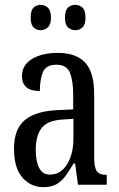

<svg xmlns="http://www.w3.org/2000/svg" viewBox="-20 -765 494 795"><path d="M159 10Q109 10 73.5 -29Q38 -68 38 -150Q38 -230 82.5 -267.5Q127 -305 218 -309L283 -312V-373Q283 -429 270 -463Q257 -497 213 -497Q171 -497 158 -467Q145 -437 145 -388Q71 -388 71 -450Q71 -495 112 -520.5Q153 -546 220 -546Q294 -546 332 -506.5Q370 -467 370 -372V-113Q370 -71 381 -56Q392 -41 419 -41H422V0H303L291 -88H285Q268 -60 252 -37.5Q236 -15 214.5 -2.5Q193 10 159 10ZM187 -42Q231 -42 257.5 -84.5Q284 -127 284 -191V-273L238 -270Q176 -266 152 -234.5Q128 -203 128 -144Q128 -98 142 -70Q156 -42 187 -42ZM292 -640Q274 -640 261.5 -651.5Q249 -663 249 -692Q249 -722 261.5 -733.5Q274 -745 292 -745Q309 -745 321.5 -733.5Q334 -722 334 -692Q334 -663 321.5 -651.5Q309 -640 292 -640ZM148 -640Q131 -640 119 -651.5Q107 -663 107 -692Q107 -722 119 -733.5Q131 -745 148 -745Q165 -745 178 -733.5Q191 -722 191 -692Q191 -663 178 -651.5Q165 -640 148 -640Z"/></svg>

Font: Noto Serif Lao ExtraCondensed
Style: Regular
Weight: 400
Width: 2
Designer: Monotype Design Team
Foundry: Monotype Imaging Inc.
Version: Version 2.003; ttfautohint (v1.8.4.7-5d5b)